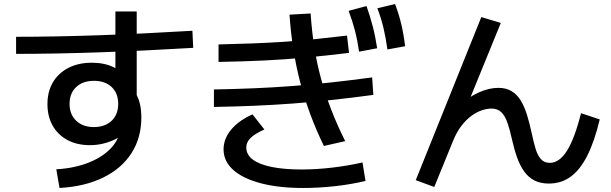

<svg xmlns="http://www.w3.org/2000/svg" viewBox="-20 -875 3040 955"><path d="M260 -33Q351 -38 423 -67Q495 -96 536.5 -143Q578 -190 578 -247V-270L630 -258Q621 -235 601.5 -216Q582 -197 554.5 -183Q527 -169 494.5 -161Q462 -153 427 -153Q363 -153 315.5 -178.5Q268 -204 242 -250Q216 -296 216 -357Q216 -420 243.5 -466Q271 -512 320.5 -537.5Q370 -563 437 -563Q499 -563 544.5 -541Q590 -519 628 -476L554 -459V-818H660V-368L652 -417Q669 -388 676 -358Q683 -328 683 -290Q683 -189 633.5 -112.5Q584 -36 492.5 8.5Q401 53 276 60ZM447 -243Q475 -243 497 -251Q519 -259 535 -274Q551 -289 559.5 -310.5Q568 -332 568 -358Q568 -411 535.5 -442Q503 -473 447 -473Q392 -473 359 -442Q326 -411 326 -358Q326 -306 359 -274.5Q392 -243 447 -243ZM60 -692Q438 -692 937 -722L941 -637Q437 -607 60 -607Z M1591 -149Q1553 -227 1524 -305Q1495 -383 1474 -463Q1453 -543 1439.5 -627.5Q1426 -712 1420 -802L1525 -808Q1531 -720 1543.5 -640Q1556 -560 1577 -483Q1598 -406 1627.5 -329.5Q1657 -253 1697 -173ZM1487 60Q1366 60 1277 36.5Q1188 13 1140 -30Q1092 -73 1092 -132Q1092 -185 1130 -230.5Q1168 -276 1236 -306L1295 -231Q1246 -209 1225 -187.5Q1204 -166 1205 -139Q1206 -105 1238 -81Q1270 -57 1331.5 -44.5Q1393 -32 1480 -32Q1554 -32 1634 -41.5Q1714 -51 1783 -67L1798 25Q1727 42 1646.5 51Q1566 60 1487 60ZM1067 -654Q1155 -656 1234.5 -659Q1314 -662 1390 -667Q1466 -672 1543.5 -680Q1621 -688 1706 -698L1716 -612Q1601 -598 1498.5 -588.5Q1396 -579 1291.5 -574Q1187 -569 1067 -567ZM1044 -430Q1150 -432 1245 -436Q1340 -440 1432.5 -447Q1525 -454 1622.5 -464.5Q1720 -475 1831 -490L1837 -403Q1726 -388 1627.5 -377.5Q1529 -367 1435.5 -360Q1342 -353 1246.5 -349Q1151 -345 1044 -343ZM1766 -618Q1758 -674 1745.5 -722.5Q1733 -771 1714 -821L1803 -845Q1821 -794 1834 -744Q1847 -694 1856 -635ZM1907 -629Q1899 -687 1887.5 -735.5Q1876 -784 1857 -834L1945 -855Q1964 -805 1976 -754.5Q1988 -704 1995 -645Z M2140 55 2048 21 2374 -790 2471 -761 2294 -327 2261 -349Q2309 -391 2360 -414.5Q2411 -438 2459 -438Q2497 -438 2524 -422Q2551 -406 2569.5 -376Q2588 -346 2601 -304.5Q2614 -263 2625 -211Q2634 -168 2644 -135Q2654 -102 2670.5 -83.5Q2687 -65 2715 -65Q2762 -65 2800 -125Q2838 -185 2870 -312L2963 -281Q2937 -172 2901.5 -101.5Q2866 -31 2819 3.5Q2772 38 2710 38Q2668 38 2638 22.5Q2608 7 2587 -22.5Q2566 -52 2551.5 -93Q2537 -134 2526 -184Q2516 -229 2504.5 -263Q2493 -297 2474.5 -316Q2456 -335 2424 -335Q2403 -335 2377 -326.5Q2351 -318 2325 -299Q2299 -280 2275 -249Q2251 -218 2233 -173Z"/></svg>

Font: M PLUS 2 Medium
Style: Regular
Weight: 500
Designer: Coji Morishita
Foundry: UNDERFOREST DESIGN
Version: Version 1.001